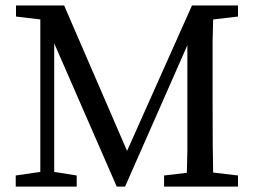

<svg xmlns="http://www.w3.org/2000/svg" viewBox="-20 -689 943 709"><path d="M765.1 -538.1V-319.3Q765.1 -117.2 767.1 -51.8L858.9 -41V0H585.9V-41L669.9 -50.8Q671.9 -114.7 671.9 -130.9V-522L441.9 0H411.1L180.2 -528.8V-54.2L263.2 -41V0H38.1V-41L128.9 -54.2V-617.2L39.1 -627.9V-668.9H216.8L449.2 -131.8L689 -668.9H858.9V-627.9L767.1 -617.2Q765.1 -554.2 765.1 -538.1Z"/></svg>

Font: SourceSerifPro-Regular
Style: Regular
Weight: 400
Designer: Frank Grießhammer
Foundry: Adobe Systems Incorporated
Version: Version 1.014;PS Version 1.0;hotconv 1.0.73;makeotf.lib2.5.5